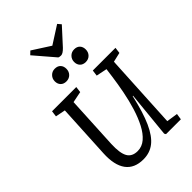

<svg xmlns="http://www.w3.org/2000/svg" viewBox="-320 -1248 1389 1389"><g transform="rotate(-45 374.0 -554.0)"><path d="M610 -60 696 -47 689 0H537L530 -12L565 -365H561Q530 -227 492.5 -144Q455 -61 407 -23.5Q359 14 293 14Q201 14 157 -46Q113 -106 119 -222L141 -639L65 -654L71 -700H319L313 -654L228 -637L207 -230Q203 -139 226 -98.5Q249 -58 306 -58Q351 -58 387 -89Q423 -120 450.5 -173Q478 -226 498.5 -292.5Q519 -359 533 -431Q547 -503 556 -570L565 -637L482 -654L488 -700H720L714 -654L641 -637ZM238 -839Q238 -866 256.5 -885Q275 -904 302 -904Q331 -904 346.5 -887.5Q362 -871 362 -844Q362 -816 344 -797.5Q326 -779 297 -779Q270 -779 254 -795.5Q238 -812 238 -839ZM436 -839Q436 -866 454.5 -885Q473 -904 501 -904Q529 -904 544.5 -887.5Q560 -871 560 -844Q560 -816 542 -797.5Q524 -779 496 -779Q468 -779 452 -795.5Q436 -812 436 -839ZM246 -1098 271 -1122 408 -1034 544 -1121 566 -1095 451 -969Q422 -939 403 -939Q388 -939 379 -943Z"/></g></svg>

Font: Literata 12pt
Style: Italic
Weight: 400
Italic angle: -2°
Designer: Latin by Veronika Burian and Jose Scaglione. Greek by Irene Vlachou. Cyrillic by Vera Evstafieva
Foundry: TypeTogether
Version: Version 3.002